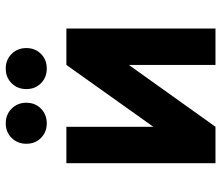

<svg xmlns="http://www.w3.org/2000/svg" viewBox="-70 -688 759 658"><g transform="rotate(-90 309.0 -359.5)"><path d="M78.2 0V-511H203V-213L415 -511H539.8V0H415V-297L203 0ZM402.8 -578.2Q372.2 -578.2 352.2 -598.1Q332.2 -618 332.2 -648.2Q332.2 -678.4 352.2 -698.6Q372.2 -718.8 402.8 -718.8Q432.7 -718.8 452.8 -698.6Q472.8 -678.4 472.8 -648.2Q472.8 -618 452.8 -598.1Q432.7 -578.2 402.8 -578.2ZM214.8 -578.2Q184.8 -578.2 164.8 -598.1Q144.8 -618 144.8 -648.2Q144.8 -678.4 164.8 -698.6Q184.8 -718.8 214.8 -718.8Q245 -718.8 265.2 -698.6Q285.4 -678.4 285.4 -648.2Q285.4 -618 265.2 -598.1Q245 -578.2 214.8 -578.2Z"/></g></svg>

Font: Overpass
Style: Regular
Weight: 400
Designer: Delve Withrington, Dave Bailey, Thomas Jockin
Foundry: Delve Fonts LLC
Version: Version 4.000